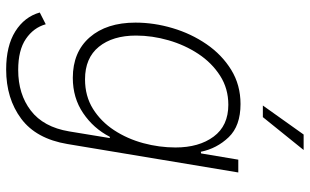

<svg xmlns="http://www.w3.org/2000/svg" viewBox="-213 -587 1016 630"><g transform="rotate(90 295.0 -272.0)"><path d="M208 215.8Q130.9 215.8 83 185.8Q35.2 155.8 21 105.5L59.6 85.9Q70.8 126 107.7 151.1Q144.5 176.3 209.5 176.3Q289.1 176.3 343 134.8Q397 93.3 411.1 9.3L433.1 -124.5L428.7 -124Q401.4 -70.8 351.3 -36.9Q301.3 -2.9 235.4 -2.9Q150.9 -2.9 102.5 -58.3Q54.2 -113.8 54.2 -208.5Q54.2 -269.5 72.3 -330.3Q90.3 -391.1 125 -441.7Q159.7 -492.2 209.2 -522.7Q258.8 -553.2 321.3 -553.2Q393.1 -553.2 430.2 -514.4Q467.3 -475.6 478 -422.9L483.4 -423.8L503.9 -545.9H545.9L452.6 14.6Q435.5 117.2 369.4 166.5Q303.2 215.8 208 215.8ZM240.2 -43Q295.4 -43 337.2 -69.1Q378.9 -95.2 407.2 -138.4Q435.5 -181.6 449.7 -234.1Q463.9 -286.6 463.9 -339.8Q463.9 -417 428.2 -465.1Q392.6 -513.2 323.7 -513.2Q270.5 -513.2 228.3 -486.1Q186 -459 156.7 -414.6Q127.4 -370.1 112.1 -316.7Q96.7 -263.2 96.7 -210.4Q96.7 -133.8 133.5 -88.4Q170.4 -43 240.2 -43ZM326.2 -626.5 421.4 -760.3H472.2L364.3 -626.5Z"/></g></svg>

Font: Inter Extra Light
Style: Italic
Weight: 200
Italic angle: -9.39999°
Designer: Rasmus Andersson
Foundry: rsms
Version: Version 4.000;git-3c8e0fc